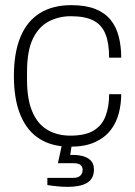

<svg xmlns="http://www.w3.org/2000/svg" viewBox="-20 -558 525 746"><path d="M252 12Q183 12 134.5 -18Q86 -48 60 -109.5Q34 -171 34 -263Q34 -353 59.5 -414.5Q85 -476 135 -507Q185 -538 257 -538Q313 -538 350.5 -523Q388 -508 410 -480.5Q432 -453 441.5 -415.5Q451 -378 451 -334H404Q404 -391 389.5 -426.5Q375 -462 342.5 -478.5Q310 -495 255 -495Q209 -495 170 -475Q131 -455 108 -408Q85 -361 85 -278V-248Q85 -171 106 -123Q127 -75 165 -53Q203 -31 253 -31Q311 -31 343.5 -50.5Q376 -70 390 -106.5Q404 -143 404 -192H451Q451 -154 441.5 -117.5Q432 -81 409.5 -52Q387 -23 348.5 -5.5Q310 12 252 12ZM244 168Q224 168 203.5 166Q183 164 164 161V133H266Q283 133 292 124.5Q301 116 301 102Q301 90 293 83Q285 76 264 76H205L224 -11H261L253 44Q279 43 299.5 48Q320 53 332.5 65.5Q345 78 345 101Q345 120 337.5 133Q330 146 316.5 153.5Q303 161 284.5 164.5Q266 168 244 168Z"/></svg>

Font: Archivo Thin
Style: Regular
Weight: 250
Designer: Hector Gatti
Foundry: Omnibus-Type
Version: Version 2.001